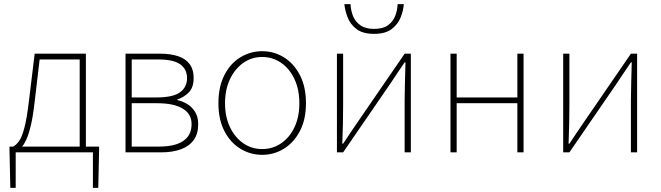

<svg xmlns="http://www.w3.org/2000/svg" viewBox="-20 -738 3202 930"><path d="M56 0V172H30L26 -12V-28H460V-12L456 172H430V0ZM366 -10V-450H172L148 -246Q140 -175 129.5 -131Q119 -87 108 -63Q97 -39 86.5 -27.5Q76 -16 68 -10L44 -28Q59 -36 72.5 -55Q86 -74 98 -118.5Q110 -163 120 -248L148 -478H396V-10Z M588 0V-478H756Q807 -478 843.5 -465.5Q880 -453 899 -427Q918 -401 918 -361Q918 -314 894.5 -290.5Q871 -267 839 -256V-253Q864 -248 887 -234Q910 -220 925 -196Q940 -172 940 -136Q940 -90 918.5 -60Q897 -30 856.5 -15Q816 0 760 0ZM618 -266H737Q818 -266 852 -291Q886 -316 886 -359Q886 -403 853 -426.5Q820 -450 747 -450H618ZM618 -28H750Q828 -28 868 -55.5Q908 -83 908 -137Q908 -186 865 -212Q822 -238 742 -238H618Z M1250 12Q1193 12 1144.5 -17.5Q1096 -47 1067 -103Q1038 -159 1038 -238Q1038 -318 1067 -374.5Q1096 -431 1144.5 -460.5Q1193 -490 1250 -490Q1307 -490 1355 -460.5Q1403 -431 1432.5 -374.5Q1462 -318 1462 -238Q1462 -159 1432.5 -103Q1403 -47 1355 -17.5Q1307 12 1250 12ZM1250 -16Q1301 -16 1342 -44Q1383 -72 1406.5 -122Q1430 -172 1430 -238Q1430 -304 1406.5 -354.5Q1383 -405 1342 -433.5Q1301 -462 1250 -462Q1199 -462 1158.5 -433.5Q1118 -405 1094 -354.5Q1070 -304 1070 -238Q1070 -172 1094 -122Q1118 -72 1158.5 -44Q1199 -16 1250 -16Z M1612 0V-478H1642V-224Q1642 -184 1641 -137Q1640 -90 1638 -42H1642Q1657 -65 1677 -94.5Q1697 -124 1712 -146L1940 -478H1970V0H1940V-254Q1940 -294 1941.5 -341Q1943 -388 1944 -436H1940Q1925 -414 1905 -384.5Q1885 -355 1870 -332L1642 0ZM1792 -574Q1737 -574 1706.5 -597.5Q1676 -621 1663.5 -654.5Q1651 -688 1648 -718H1678Q1679 -689 1689.5 -661.5Q1700 -634 1725 -616Q1750 -598 1792 -598Q1835 -598 1859.5 -616Q1884 -634 1894.5 -661.5Q1905 -689 1906 -718H1936Q1934 -688 1921 -654.5Q1908 -621 1877.5 -597.5Q1847 -574 1792 -574Z M2162 0V-478H2192V-266H2486V-478H2516V0H2486V-238H2192V0Z M2708 0V-478H2738V-224Q2738 -184 2737 -137Q2736 -90 2734 -42H2738Q2753 -65 2773 -94.5Q2793 -124 2808 -146L3036 -478H3066V0H3036V-254Q3036 -294 3037.5 -341Q3039 -388 3040 -436H3036Q3021 -414 3001 -384.5Q2981 -355 2966 -332L2738 0Z"/></svg>

Font: SourceSans3VF
Style: Regular
Weight: 200
Designer: Paul D. Hunt
Foundry: Adobe
Version: Version 3.052;hotconv 1.1.0;makeotfexe 2.6.0